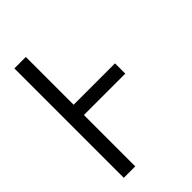

<svg xmlns="http://www.w3.org/2000/svg" viewBox="-219 -824 912 912"><g transform="rotate(-45 237.5 -367.5)"><path d="M56 0V-735H133V-414H411V-345H133V0Z"/></g></svg>

Font: Iosevka QP
Style: Regular
Weight: 400
Designer: Belleve Invis
Foundry: Belleve Invis
Version: Version 20.0.0; ttfautohint (v1.8.4)